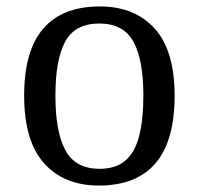

<svg xmlns="http://www.w3.org/2000/svg" viewBox="-20 -566 617 596"><path d="M287 10Q179 10 117 -59Q55 -128 55 -269Q55 -409 114.5 -477.5Q174 -546 290 -546Q398 -546 460 -477.5Q522 -409 522 -269Q522 -128 462.5 -59Q403 10 287 10ZM289 -42Q339 -42 369 -67.5Q399 -93 412 -144Q425 -195 425 -269Q425 -381 394 -437Q363 -493 288 -493Q213 -493 182.5 -437Q152 -381 152 -269Q152 -157 183 -99.5Q214 -42 289 -42Z"/></svg>

Font: Noto Serif Thai
Style: Regular
Weight: 400
Designer: Monotype Design Team
Foundry: Monotype Imaging Inc.
Version: Version 2.001